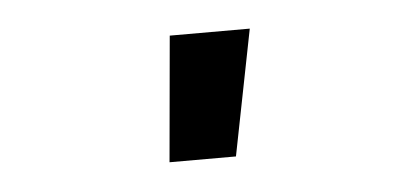

<svg xmlns="http://www.w3.org/2000/svg" viewBox="-28 -798 505 239"><g transform="rotate(-5 225.0 -678.5)"><path d="M176 -600 190 -757H290L259 -600Z"/></g></svg>

Font: Iosevka Book
Style: Bold
Weight: 700
Designer: Belleve Invis
Foundry: Belleve Invis
Version: Version 28.0.7; ttfautohint (v1.8.3)